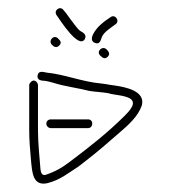

<svg xmlns="http://www.w3.org/2000/svg" viewBox="-20 -535 410 460"><path d="M208 -432C219 -428 221 -438 224 -446C228 -458 248 -470 257 -477C268 -485 256 -502 245 -494C236 -488 230 -484 220 -475C211 -467 188 -439 208 -432ZM116 -498C124 -487 168 -417 183 -441C189 -452 179 -457 172 -461C164 -467 154 -483 148 -490L138 -504L132 -511C124 -522 107 -510 116 -498ZM102 -228H191C197 -228 201 -233 201 -239C201 -245 197 -249 191 -249H102C96 -249 91 -245 91 -239C91 -233 96 -228 102 -228ZM220 -402C225 -397 231 -392 238 -399C245 -406 240 -412 235 -417C225 -426 210 -412 220 -402ZM104 -428C109 -423 115 -419 122 -426C129 -433 124 -438 119 -443C109 -453 95 -438 104 -428ZM61 -342C56 -342 50 -336 50 -331V-223C50 -199 52 -176 54 -154C57 -122 58 -89 93 -96C125 -104 144 -121 168 -136L186 -150C212 -170 241 -195 266 -217C287 -235 311 -256 320 -283C328 -317 282 -326 256 -330L242 -332C237 -333 231 -334 222 -335C177 -339 134 -357 92 -361C82 -363 72 -366 70 -354C69 -347 73 -343 80 -342L90 -341C96 -340 103 -338 110 -336C135 -328 168 -324 195 -317C208 -315 226 -314 238 -312C255 -307 268 -308 285 -302C314 -292 289 -268 277 -256C238 -217 192 -181 148 -148C130 -134 113 -124 89 -116C80 -114 78 -122 77 -129C75 -156 71 -191 71 -222V-331C71 -336 66 -342 61 -342Z"/></svg>

Font: Be Happy
Style: Regular
Weight: 500
Designer: Mew Too
Foundry: Cannot Into Space Fonts
Version: Version 0.9977